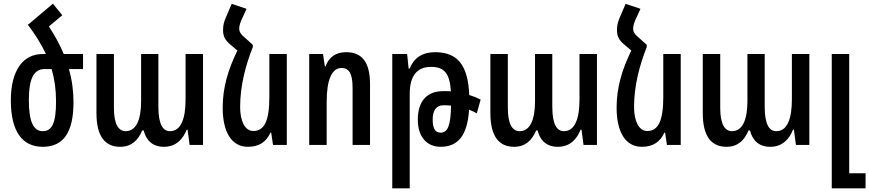

<svg xmlns="http://www.w3.org/2000/svg" viewBox="-20 -789 4731 1045"><path d="M380 -233C380 -294 372 -354 355 -413H432V-495H327C306 -545 279 -595 246 -645L319 -706L268 -769L138 -659L131 -655C173 -600 205 -548 230 -495H212C106 -495 39 -407 39 -243C39 -75 100 10 213 10C327 10 380 -71 380 -233ZM222 -413H261C277 -358 285 -301 285 -237C285 -122 264 -75 213 -75C161 -75 137 -129 137 -244C137 -355 161 -413 222 -413Z M634 10C696 10 732 -26 754 -79H762C774 -31 805 10 872 10C941 10 977 -35 996 -83H1001L1012 0H1085V-495H990V-248C990 -145 966 -75 905 -75C867 -75 842 -111 842 -209V-495H748V-238C748 -133 719 -75 664 -75C625 -75 600 -113 600 -201V-495H505V-173C505 -48 551 10 634 10Z M1356 -545 1315 -582C1290 -602 1282 -616 1282 -634C1282 -650 1289 -671 1300 -693L1322 -741L1241 -768L1211 -698C1200 -674 1194 -652 1194 -627C1194 -592 1204 -572 1232 -548L1272 -514C1221 -409 1192 -312 1192 -203C1192 -71 1240 10 1329 10C1391 10 1429 -17 1452 -67H1456L1466 0H1541V-495H1446V-259C1446 -131 1418 -76 1359 -76C1311 -76 1287 -134 1287 -206C1287 -326 1318 -436 1356 -533Z M1663 0H1758V-236C1758 -354 1786 -419 1839 -419C1880 -419 1899 -388 1899 -311V0H1994V-331C1994 -456 1946 -505 1864 -505C1809 -505 1770 -479 1752 -428H1748L1738 -495H1663Z M2115 236H2210V-278C2210 -374 2248 -425 2326 -425C2401 -425 2428 -386 2434 -292C2420 -293 2407 -293 2393 -293C2302 -293 2254 -237 2254 -137C2254 -47 2301 10 2378 10C2472 10 2524 -50 2533 -192C2549 -186 2563 -179 2575 -172L2596 -247C2579 -256 2557 -265 2534 -272C2527 -437 2469 -505 2347 -505C2278 -505 2231 -472 2210 -416H2204L2196 -495H2115ZM2335 -139C2335 -187 2354 -216 2393 -216C2407 -216 2421 -216 2435 -214C2433 -105 2417 -67 2378 -67C2348 -67 2335 -91 2335 -139Z M2778 10C2840 10 2876 -26 2898 -79H2906C2918 -31 2949 10 3016 10C3085 10 3121 -35 3140 -83H3145L3156 0H3229V-495H3134V-248C3134 -145 3110 -75 3049 -75C3011 -75 2986 -111 2986 -209V-495H2892V-238C2892 -133 2863 -75 2808 -75C2769 -75 2744 -113 2744 -201V-495H2649V-173C2649 -48 2695 10 2778 10Z M3500 -545 3459 -582C3434 -602 3426 -616 3426 -634C3426 -650 3433 -671 3444 -693L3466 -741L3385 -768L3355 -698C3344 -674 3338 -652 3338 -627C3338 -592 3348 -572 3376 -548L3416 -514C3365 -409 3336 -312 3336 -203C3336 -71 3384 10 3473 10C3535 10 3573 -17 3596 -67H3600L3610 0H3685V-495H3590V-259C3590 -131 3562 -76 3503 -76C3455 -76 3431 -134 3431 -206C3431 -326 3462 -436 3500 -533Z M3934 10C3996 10 4032 -26 4054 -79H4062C4074 -31 4105 10 4172 10C4241 10 4277 -35 4296 -83H4301L4312 0H4385V-495H4290V-248C4290 -145 4266 -75 4205 -75C4167 -75 4142 -111 4142 -209V-495H4048V-238C4048 -133 4019 -75 3964 -75C3925 -75 3900 -113 3900 -201V-495H3805V-173C3805 -48 3851 10 3934 10Z M4507 236H4691V154H4602V-495H4507Z"/></svg>

Font: Noto Sans Armenian ExtraCondensed Medium
Style: Regular
Weight: 500
Width: 2
Designer: Monotype Design Team
Foundry: Monotype Imaging Inc.
Version: Version 2.008